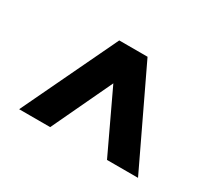

<svg xmlns="http://www.w3.org/2000/svg" viewBox="-85 -851 739 670"><g transform="rotate(30 285.0 -516.0)"><path d="M399.5 -324.5 285 -567 170.5 -324.5H45.5L228 -707H342L524.5 -324.5Z"/></g></svg>

Font: Newsreader Caption
Style: Bold
Weight: 700
Designer: Hugues Gentile
Foundry: Production Type
Version: Version 1.001